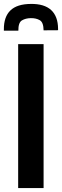

<svg xmlns="http://www.w3.org/2000/svg" viewBox="-26 -957 316 977"><path d="M66.4 0V-732.4H195.8V0ZM-6.3 -800.8V-807.1Q-6.8 -871.1 26.9 -903.8Q60.5 -936.5 130.9 -937Q199.2 -938 234.1 -906Q269 -874 269.5 -810.5V-803.2L195.8 -802.7Q195.3 -843.3 176.5 -854.2Q157.7 -865.2 130.4 -864.7Q104.5 -864.3 85.7 -853.3Q66.9 -842.3 67.4 -800.8Z"/></svg>

Font: Antonio
Style: Bold
Weight: 700
Designer: Vernon Adams
Foundry: Vernon Adams
Version: Version 1.002